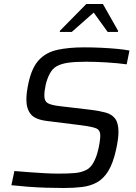

<svg xmlns="http://www.w3.org/2000/svg" viewBox="-20 -933 682 961"><path d="M300 8Q257 8 210 6.5Q163 5 118 1.5Q73 -2 37 -6L52 -77Q87 -74 127 -71Q167 -68 205 -66Q243 -64 271 -64Q322 -64 355.5 -67Q389 -70 415 -84Q434 -95 447 -118Q460 -141 467.5 -168Q475 -195 478.5 -218.5Q482 -242 482 -254Q482 -282 461.5 -290.5Q441 -299 387 -306L219 -327Q156 -334 134 -361.5Q112 -389 112 -434Q112 -470 123 -520Q140 -596 175.5 -633.5Q211 -671 267 -683.5Q323 -696 402 -696Q443 -696 485.5 -694Q528 -692 565.5 -688.5Q603 -685 628 -680L614 -611Q572 -617 515 -620.5Q458 -624 411 -624Q355 -624 320.5 -619Q286 -614 263 -601Q242 -589 228.5 -563Q215 -537 208.5 -507.5Q202 -478 202 -453Q202 -427 218.5 -417Q235 -407 277 -402L438 -383Q478 -378 509 -369.5Q540 -361 556.5 -339Q573 -317 573 -272Q573 -239 561 -184Q546 -116 522 -77Q498 -38 465 -20Q432 -2 390.5 3Q349 8 300 8ZM279 -773 280 -779 412 -913H495L571 -779L570 -773H519L449 -870L339 -773Z"/></svg>

Font: Saira
Style: Italic
Weight: 400
Italic angle: -12°
Designer: Hector Gatti with collaboration of the Omnibus-Type team
Foundry: Omnibus-Type
Version: Version 1.100; ttfautohint (v1.8.3)